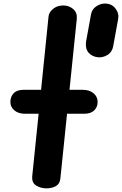

<svg xmlns="http://www.w3.org/2000/svg" viewBox="-20 -1034 670 1054"><path d="M235 0Q204.5 0 179 -15.2Q153.5 -30.5 157 -67.5L192 -409.5H118Q81 -409.5 59 -428Q37 -446.5 37 -474.5Q37 -503 55 -522Q73 -541 110 -541H205.5L246.5 -944Q249 -967.5 272 -985.8Q295 -1004 327 -1004Q359.5 -1004 382.2 -984Q405 -964 401.5 -930L361.5 -541H434Q471 -541 493.5 -522Q516 -503 516 -474.5Q516 -446.5 497.2 -428Q478.5 -409.5 441.5 -409.5H348L311.5 -54.5Q308.5 -24.5 286.5 -12.2Q264.5 0 235 0ZM517 -719.5Q485.5 -723.5 466.8 -744.2Q448 -765 452 -803L479 -951.5Q483.5 -982 507 -998.2Q530.5 -1014.5 555.5 -1014.5Q593.5 -1014.5 614 -987.2Q634.5 -960 628.5 -929L601.5 -780.5Q595.5 -747.5 570 -732.2Q544.5 -717 517 -719.5Z"/></svg>

Font: Edu NSW ACT Hand
Style: Regular
Weight: 400
Designer: Tina and Corey Anderson, Eben Sorkin, Mirko Velimirovic
Foundry: Sorkin Type Co.
Version: Version 2.000